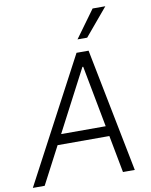

<svg xmlns="http://www.w3.org/2000/svg" viewBox="-119 -1038 877 1113"><g transform="rotate(-10 320.0 -482.0)"><path d="M579.2 -964.1H504.3L387.1 -802.9H443.9ZM513.1 0H582.7L438.9 -727.3H367.9L-17.4 0H52.2L166.9 -219.1H471.6ZM198.2 -278.8 387.4 -641H392L460.6 -278.8Z"/></g></svg>

Font: TID UI Light
Style: Italic
Weight: 300
Italic angle: -9.39999°
Designer: The TID Project Authors
Foundry: Bakken & Bæck
Version: Version 1.001;hotconv 1.0.109;makeotfexe 2.5.65596